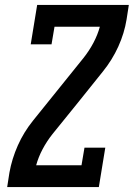

<svg xmlns="http://www.w3.org/2000/svg" viewBox="-20 -755 540 775"><path d="M9 0 18 -58Q28 -114 52 -168Q76 -222 114 -269L317 -521Q340 -550 357 -582Q374 -614 383 -647H200L188 -576H104L130 -735H500L491 -677Q482 -621 457.5 -567Q433 -513 395 -466L294 -340L192 -214Q169 -185 152 -153Q135 -121 126 -88H309L321 -159H405L379 0Z"/></svg>

Font: Iosevka Curly Slab Semibold
Style: Italic
Weight: 600
Italic angle: -9°
Monospace: yes
Designer: Belleve Invis
Foundry: Belleve Invis
Version: Version 22.1.2; ttfautohint (v1.8.4)